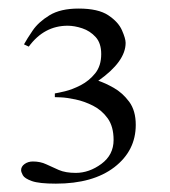

<svg xmlns="http://www.w3.org/2000/svg" viewBox="-20 -820 400 453"><path d="M111.8 -386.7Q72.3 -386.7 55.2 -392.8Q38.1 -398.9 33.9 -406.5Q29.8 -414.1 29.8 -418.5Q29.8 -427.2 38.1 -433.1Q46.4 -439 57.6 -439Q75.2 -439 89.1 -432.4Q103 -425.8 118.9 -418.9Q134.8 -412.1 158.7 -412.1Q190.4 -412.1 219.2 -433.3Q248 -454.6 248 -489.7Q248 -521.5 234.1 -540.8Q220.2 -560.1 199.5 -570.6Q178.7 -581.1 158 -585.4Q137.2 -589.8 123.3 -590.3Q109.4 -590.8 109.4 -590.8V-599.6Q116.2 -600.6 133.5 -604.7Q150.9 -608.9 170.7 -619.1Q190.4 -629.4 204.6 -647Q218.8 -664.6 218.8 -692.4Q218.8 -718.3 205.6 -732.7Q192.4 -747.1 174.1 -753.2Q155.8 -759.3 139.6 -759.3Q84 -759.3 47.9 -710L36.6 -715.3Q43.5 -728 57.1 -748Q70.8 -768.1 96.7 -783.9Q122.6 -799.8 165.5 -799.8Q211.9 -799.8 235.6 -783.9Q259.3 -768.1 267.8 -748.5Q276.4 -729 276.4 -718.8Q276.4 -674.8 211.9 -629.4Q227.5 -624.5 248.3 -612.8Q269 -601.1 284.7 -580.1Q300.3 -559.1 300.3 -525.4Q300.3 -464.4 249.8 -425.5Q199.2 -386.7 111.8 -386.7Z"/></svg>

Font: Nuosu SIL
Style: Regular
Weight: 400
Designer: Peter Constable, Alex Kotlar, Peter Martin
Foundry: SIL International
Version: Version 2.300